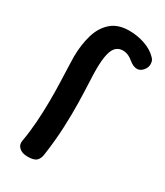

<svg xmlns="http://www.w3.org/2000/svg" viewBox="-207 -911 867 1009"><g transform="rotate(30 226.5 -406.5)"><path d="M437 -767Q446 -759 449.5 -750Q453 -741 453 -729Q453 -715 445.5 -702Q438 -689 426.5 -681Q415 -673 403 -673Q392 -673 380.5 -677.5Q369 -682 353 -695Q341 -706 325 -713Q309 -720 291 -720Q269 -720 252.5 -706Q236 -692 227.5 -657.5Q219 -623 219 -560Q219 -533 221.5 -483Q224 -433 225.5 -365.5Q227 -298 223.5 -216Q220 -134 207 -43Q204 -15 189 -0.5Q174 14 136 14Q101 14 83 -3.5Q65 -21 71 -48Q81 -104 85.5 -167Q90 -230 90.5 -293Q91 -356 89 -411Q87 -466 85.5 -507Q84 -548 84 -566Q85 -638 102.5 -697Q120 -756 160.5 -791.5Q201 -827 269 -827Q318 -827 363.5 -811.5Q409 -796 437 -767Z"/></g></svg>

Font: Playpen Sans SemiBold
Style: Regular
Weight: 600
Designer: Laura Meseguer, Veronika Burian, José Scaglione
Foundry: TypeTogether
Version: Version 1.001